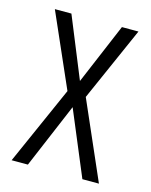

<svg xmlns="http://www.w3.org/2000/svg" viewBox="-88 -591 510 650"><g transform="rotate(15 167.5 -266.0)"><path d="M137 -275 15 0H72L168 -227L263 0H321L202 -272L317 -532H259L169 -319L82 -532H24Z"/></g></svg>

Font: Noto Sans Display Condensed Light
Style: Regular
Weight: 300
Width: 3
Designer: Monotype Design Team
Foundry: Monotype Imaging Inc.
Version: Version 1.900